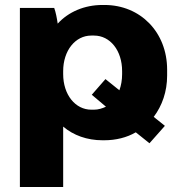

<svg xmlns="http://www.w3.org/2000/svg" viewBox="-20 -552 725 772"><path d="M60 200H234V-43C275 -8 330 12 392 12H399C446 12 490 1 526 -20L581 24L643 -46L598 -82C632 -127 652 -184 652 -248V-272C652 -422 545 -532 400 -532H392C319 -532 255 -504 212 -457C209 -478 204 -504 198 -520H60ZM347 -111C283 -111 234 -171 234 -254V-266C234 -349 283 -409 347 -409H358C423 -409 471 -349 471 -266V-254C471 -230 467 -208 460 -189L404 -234L349 -171L406 -123C391 -116 375 -111 358 -111Z"/></svg>

Font: Fixel Display ExtraBold
Style: Regular
Weight: 800
Designer: AlfaBravo + MacPaw
Foundry: Kyrylo Tkachov, Marchela Mozhyna, Serhii Makarenko, Maria Weinstein, Zakhar Kryvoshyya
Version: Version 1.211